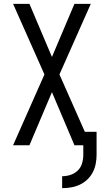

<svg xmlns="http://www.w3.org/2000/svg" viewBox="-20 -755 540 998"><path d="M303 223V161Q325 161 346.5 154Q368 147 384 131.5Q400 116 406.5 94Q413 72 413 50V0H367L250 -276L133 0H48L211 -368L48 -735H133L250 -459L367 -735H452L289 -368L421 -70H482V50Q482 73 477.5 96.5Q473 120 462 141Q451 162 433.5 178.5Q416 195 394.5 205Q373 215 349.5 219Q326 223 303 223Z"/></svg>

Font: Iosevka Custom
Style: Regular
Weight: 400
Monospace: yes
Designer: Belleve Invis
Foundry: Belleve Invis
Version: Version 32.5.0; ttfautohint (v1.8.4)